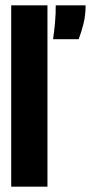

<svg xmlns="http://www.w3.org/2000/svg" viewBox="-20 -700 341 720"><path d="M22 0V-680H158V0ZM179 -553Q184 -589 186 -611Q188 -633 188.5 -648Q189 -663 189 -680H301Q301 -642 293 -610.5Q285 -579 275 -553Z"/></svg>

Font: Bricolage Grotesque 96pt Condensed Bricolage Grotesque 48pt Condensed Regular
Style: Bold
Weight: 700
Width: 3
Designer: Mathieu Triay
Foundry: Atelier Triay
Version: Version 1.001; ttfautohint (v1.8.4.7-5d5b);gftools[0.9.33.de